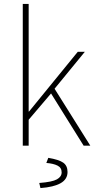

<svg xmlns="http://www.w3.org/2000/svg" viewBox="-20 -742 492 978"><path d="M96 0V-722H126V-174H128L376 -478H412L258 -290L440 0H406L240 -266L126 -132V0ZM186 216 180 190Q246 185 270 171.5Q294 158 294 136Q294 112 273 101.5Q252 91 216 88L226 62Q280 71 302 86.5Q324 102 324 134Q324 171 289 191Q254 211 186 216Z"/></svg>

Font: Source Sans Variable
Style: Regular
Weight: 200
Designer: Paul D. Hunt
Foundry: Adobe Systems Incorporated
Version: Version 3.006;hotconv 1.0.111;makeotfexe 2.5.65597